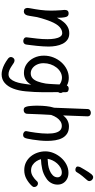

<svg xmlns="http://www.w3.org/2000/svg" viewBox="579 -1469 1169 2367"><g transform="rotate(90 1163.5 -285.5)"><path d="M487 12Q476 12 464.5 7.5Q453 3 446 -6Q439 -15 440 -29Q448 -96 455.5 -158.5Q463 -221 463 -287Q463 -335 456 -376Q449 -417 432.5 -442.5Q416 -468 388 -468Q349 -468 312.5 -435.5Q276 -403 244 -325Q233 -297 223.5 -269.5Q214 -242 206 -214.5Q198 -187 191 -158Q189 -147 186.5 -131Q184 -115 181 -98Q178 -81 175.5 -65Q173 -49 170 -38Q164 -16 151 -5.5Q138 5 121 5Q99 5 89 -6.5Q79 -18 78 -36Q78 -41 78.5 -46.5Q79 -52 80 -60Q81 -68 83 -79Q94 -135 102.5 -199.5Q111 -264 111 -333Q111 -357 109.5 -390Q108 -423 106 -453Q104 -483 102 -497Q102 -506 104.5 -518Q107 -530 116.5 -538.5Q126 -547 145 -547Q163 -547 173 -539.5Q183 -532 188 -518Q191 -510 193.5 -495Q196 -480 197.5 -462.5Q199 -445 199 -429.5Q199 -414 199 -404Q221 -447 248 -481Q275 -515 310.5 -535Q346 -555 391 -555Q438 -555 469.5 -532.5Q501 -510 519.5 -473Q538 -436 546 -391Q554 -346 554 -300Q554 -267 551.5 -230.5Q549 -194 545.5 -158Q542 -122 537.5 -89Q533 -56 530 -29Q528 -8 516 2Q504 12 487 12Z M666 -242Q666 -304 688 -359.5Q710 -415 748 -457.5Q786 -500 835.5 -524.5Q885 -549 939 -549Q964 -549 988 -543.5Q1012 -538 1035 -525Q1040 -539 1051 -543.5Q1062 -548 1072 -548Q1092 -548 1104.5 -539.5Q1117 -531 1117 -511V-475Q1122 -468 1124 -461.5Q1126 -455 1126 -447Q1126 -431 1116 -419V-392Q1116 -354 1116.5 -315.5Q1117 -277 1117 -236Q1117 -182 1114 -127Q1111 -72 1106 -18Q1098 70 1072 137Q1046 204 1002 241.5Q958 279 896 279Q869 279 838 270.5Q807 262 773 244.5Q739 227 703 200Q694 193 688.5 184Q683 175 683 165Q683 155 688 145Q693 135 702 127.5Q711 120 724 120Q734 120 745.5 124.5Q757 129 767 137Q786 150 807.5 163.5Q829 177 851.5 185.5Q874 194 896 194Q930 194 952 170Q974 146 987.5 110Q1001 74 1007 38Q1012 8 1015 -11.5Q1018 -31 1020 -47.5Q1022 -64 1024 -85Q998 -38 960.5 -17Q923 4 879 4Q817 4 769 -29.5Q721 -63 693.5 -119Q666 -175 666 -242ZM883 -80Q920 -80 944.5 -102Q969 -124 984.5 -165.5Q1000 -207 1010 -264Q1012 -279 1014 -305Q1016 -331 1017.5 -359Q1019 -387 1020 -408.5Q1021 -430 1021 -436Q1002 -451 979 -458Q956 -465 939 -465Q902 -465 869.5 -447Q837 -429 812 -397Q787 -365 773 -324Q759 -283 759 -238Q759 -193 776 -157Q793 -121 821.5 -100.5Q850 -80 883 -80Z M1324 -780Q1325 -801 1339 -811Q1353 -821 1372 -821Q1389 -821 1402 -810.5Q1415 -800 1414 -777L1403 -479Q1432 -517 1466.5 -534Q1501 -551 1538 -551Q1591 -551 1626 -529Q1661 -507 1681 -469.5Q1701 -432 1709 -383.5Q1717 -335 1717 -282Q1717 -240 1712.5 -193.5Q1708 -147 1701.5 -105.5Q1695 -64 1689 -37Q1685 -16 1675.5 -1Q1666 14 1640 14Q1622 14 1608 2Q1594 -10 1597 -28Q1601 -46 1606 -76Q1611 -106 1616 -142.5Q1621 -179 1624 -216.5Q1627 -254 1627 -287Q1627 -349 1616 -387.5Q1605 -426 1584 -444.5Q1563 -463 1532 -463Q1502 -463 1476.5 -446.5Q1451 -430 1431 -401Q1411 -372 1397 -332L1395 -304Q1392 -255 1390 -211.5Q1388 -168 1386.5 -126Q1385 -84 1383 -37Q1383 -24 1377 -14Q1371 -4 1361 1.5Q1351 7 1336 7Q1310 7 1301 -11.5Q1292 -30 1289 -53Q1287 -67 1286 -81Q1285 -95 1284 -109.5Q1283 -124 1283 -139.5Q1283 -155 1283 -172Q1283 -220 1288.5 -271.5Q1294 -323 1308 -369Z M2078 0Q2023 0 1980 -22Q1937 -44 1907 -81.5Q1877 -119 1861.5 -165.5Q1846 -212 1846 -260Q1846 -311 1866.5 -361Q1887 -411 1923.5 -453Q1960 -495 2008 -520Q2056 -545 2111 -545Q2154 -545 2186.5 -527.5Q2219 -510 2237.5 -480Q2256 -450 2256 -410Q2256 -368 2235 -330.5Q2214 -293 2176 -270Q2125 -235 2064.5 -221.5Q2004 -208 1942 -206Q1950 -177 1968 -149Q1986 -121 2014.5 -102.5Q2043 -84 2082 -84Q2119 -84 2153.5 -105.5Q2188 -127 2213 -155Q2219 -163 2226.5 -166Q2234 -169 2241 -169Q2253 -169 2263 -163Q2273 -157 2279 -147Q2285 -137 2285 -125Q2286 -117 2283 -109.5Q2280 -102 2273 -95Q2236 -55 2186.5 -27.5Q2137 0 2078 0ZM1938 -288Q1978 -290 2012 -294.5Q2046 -299 2083 -314Q2116 -327 2141 -351.5Q2166 -376 2166 -411Q2166 -425 2159.5 -436.5Q2153 -448 2140.5 -455.5Q2128 -463 2108 -463Q2076 -463 2047 -447Q2018 -431 1995 -405.5Q1972 -380 1957.5 -349Q1943 -318 1938 -288Z M2103 -648Q2095 -633 2077.5 -630.5Q2060 -628 2044 -639Q2031 -647 2033 -663Q2035 -679 2042 -693Q2055 -716 2070.5 -742.5Q2086 -769 2101.5 -792.5Q2117 -816 2128 -829Q2145 -848 2161.5 -849.5Q2178 -851 2192 -840Q2207 -830 2211.5 -810.5Q2216 -791 2199 -773Q2182 -754 2153 -719Q2124 -684 2103 -648Z"/></g></svg>

Font: Playpen Sans
Style: Regular
Weight: 400
Designer: Laura Meseguer, Veronika Burian, José Scaglione, Kostas Bartsokas, Vera Evstafieva, Tom Grace, Yorlmar Campos
Foundry: TypeTogether
Version: Version 2.000